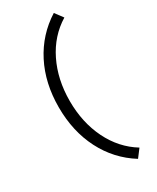

<svg xmlns="http://www.w3.org/2000/svg" viewBox="-233 -777 867 1061"><g transform="rotate(-30 200.5 -246.5)"><path d="M75 -246Q75 -400 136.5 -520Q198 -640 312 -712L350 -661Q252 -601 198.5 -492Q145 -383 145 -246Q145 -109 198.5 0Q252 109 350 169L312 219Q198 148 136.5 27.5Q75 -93 75 -246Z"/></g></svg>

Font: Red Hat Text
Style: Regular
Weight: 400
Designer: Pentagram / MCKL
Foundry: Pentagram / MCKL
Version: Version 1.005; Red Hat Text